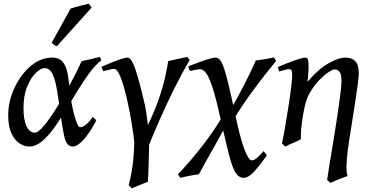

<svg xmlns="http://www.w3.org/2000/svg" viewBox="-20 -766 1998 1030"><path d="M523.4 -442.4Q491.2 -417.5 459.2 -374Q427.2 -330.6 395.5 -278.3Q363.8 -226.1 332 -173.6Q300.3 -121.1 268.3 -77.1Q236.3 -33.2 203.6 -6.6Q170.9 20 137.2 20Q110.8 20 84.7 3.2Q58.6 -13.7 41.3 -50.8Q23.9 -87.9 23.9 -148.9Q23.9 -201.7 42.2 -255.9Q60.5 -310.1 93 -355.7Q125.5 -401.4 168.2 -429.2Q210.9 -457 259.8 -457Q299.3 -457 318.1 -432.1Q336.9 -407.2 344 -363.8Q351.1 -320.3 356.9 -264.2Q359.4 -238.3 365.2 -207.3Q371.1 -176.3 378.7 -147.9Q386.2 -119.6 394.3 -101.6Q402.3 -83.5 409.7 -83.5Q424.8 -83.5 444.6 -100.3Q464.4 -117.2 476.6 -138.7Q482.9 -134.8 487.8 -129.4Q492.7 -124 496.6 -120.1Q486.8 -100.6 472.2 -76.4Q457.5 -52.2 439.9 -30.3Q422.4 -8.3 404.5 5.9Q386.7 20 370.6 20Q336.4 20 325 -33Q313.5 -85.9 299.3 -191.9Q292.5 -243.7 284.2 -291.5Q275.9 -339.4 261 -370.1Q246.1 -400.9 218.8 -400.9Q199.7 -400.9 173.1 -376Q146.5 -351.1 126.2 -303Q106 -254.9 106 -185.1Q106 -124 122.3 -89.1Q138.7 -54.2 167 -54.2Q180.7 -54.2 201.9 -76.2Q223.1 -98.1 248.3 -134Q273.4 -169.9 299.3 -213.1Q325.2 -256.3 348.6 -299.8Q372.1 -343.3 390.1 -379.6Q408.2 -416 417.5 -438Q438.5 -442.4 465.6 -448.5Q492.7 -454.6 515.6 -460.9Q518.6 -456.1 520.3 -450.9Q522 -445.8 523.4 -442.4ZM471.7 -725.6 285.2 -518.1Q272 -522 257.3 -536.6L358.9 -720.2Q369.1 -724.1 387.7 -729Q406.2 -733.9 425.3 -738.5Q444.3 -743.2 456.5 -746.1Z M997.6 -444.8Q954.6 -370.6 913.3 -287.6Q872.1 -204.6 834.7 -119.4Q797.4 -34.2 765.6 45.9Q765.6 45.9 759.3 33.7Q752.9 21.5 745.8 5.6Q738.8 -10.3 735.8 -21Q775.4 -95.2 803.7 -162.1Q832 -229 851.3 -295.9Q870.6 -362.8 882.3 -438Q894 -440.9 913.6 -445.3Q933.1 -449.7 952.6 -453.9Q972.2 -458 983.4 -460.9ZM780.3 -7.8Q780.3 2.4 779.5 33Q778.8 63.5 777.8 100.3Q776.9 137.2 775.6 168Q774.4 198.7 773.4 209Q755.4 216.8 729 226.8Q702.6 236.8 687 244.1Q684.1 241.2 680.2 237.3Q676.3 233.4 670.4 228.5Q689.9 148.4 695.1 89.8Q700.2 31.2 700.2 0Q700.2 -10.7 695.8 -43.7Q691.4 -76.7 683.6 -121.6Q675.8 -166.5 665.5 -214.4Q655.3 -262.2 643.3 -303.5Q631.3 -344.7 618.4 -370.6Q605.5 -396.5 592.8 -396.5Q586.4 -396.5 572 -393.3Q557.6 -390.1 545.4 -387Q533.2 -383.8 533.2 -383.8L524.4 -407.7Q567.4 -426.8 607.9 -441.9Q648.4 -457 664.6 -457Q679.7 -457 694.3 -424.3Q709 -391.6 724.4 -335.2Q739.7 -278.8 756.3 -207Q760.7 -189 764.9 -160.9Q769 -132.8 772.5 -102.8Q775.9 -72.8 778.1 -47.1Q780.3 -21.5 780.3 -7.8Z M1461.4 -439.5Q1397.9 -362.3 1340.6 -284.9Q1283.2 -207.5 1231.4 -122.1L1213.9 -173.3Q1253.9 -240.2 1289.3 -309.6Q1324.7 -378.9 1352.5 -441.9Q1370.6 -443.8 1401.1 -448.5Q1431.6 -453.1 1449.2 -458ZM1411.6 67.4Q1365.2 132.3 1338.1 160.2Q1311 188 1286.6 188Q1259.8 188 1241.9 157.5Q1224.1 127 1207.3 59.8Q1190.4 -7.3 1166 -116.2Q1143.6 -219.7 1125 -280.8Q1106.4 -341.8 1089.4 -368.2Q1072.3 -394.5 1053.7 -394.5Q1046.9 -394.5 1033.7 -392.1Q1020.5 -389.6 1009.5 -387.5Q998.5 -385.3 998.5 -385.3L989.3 -409.7Q1017.1 -420.9 1047.1 -431.9Q1077.1 -442.9 1101.1 -450Q1125 -457 1134.8 -457Q1147.5 -457 1157.7 -447Q1168 -437 1179 -407.7Q1189.9 -378.4 1203.9 -321.3Q1217.8 -264.2 1237.8 -169.9Q1267.6 -27.3 1290.5 33.4Q1313.5 94.2 1330.6 94.2Q1342.8 94.2 1358.2 81.3Q1373.5 68.4 1394.5 44.4ZM1196.3 -102.1Q1185.1 -80.1 1167 -47.1Q1148.9 -14.2 1127.7 23.7Q1106.4 61.5 1085.2 99.1Q1064 136.7 1046.9 168.9Q1034.7 170.4 1015.9 173.6Q997.1 176.8 978.3 180.7Q959.5 184.6 947.3 188L934.6 169.4Q1004.9 95.2 1066.9 14.9Q1128.9 -65.4 1175.8 -145Z M1904.8 -372.1Q1904.8 -357.4 1899.9 -319.3Q1895 -281.2 1887.2 -230Q1879.4 -178.7 1870.6 -123.5Q1861.8 -68.4 1854 -19Q1843.8 48.3 1840.6 88.4Q1837.4 128.4 1839.1 148.7Q1840.8 168.9 1844.7 178.2Q1835 181.2 1816.7 188.2Q1798.3 195.3 1780 203.1Q1761.7 210.9 1752.4 215.3L1734.9 199.2Q1737.3 180.7 1743.9 140.1Q1750.5 99.6 1759.3 46.4Q1768.1 -6.8 1777.3 -64.5Q1786.6 -122.1 1794.4 -175.8Q1802.2 -229.5 1807.1 -270.8Q1812 -312 1812 -332Q1812 -364.3 1802.7 -378.9Q1793.5 -393.6 1772.9 -393.6Q1764.6 -393.6 1742.7 -379.2Q1720.7 -364.7 1693.8 -337.4Q1667 -310.1 1643.6 -271Q1630.4 -249.5 1620.8 -217.5Q1611.3 -185.5 1605.5 -147Q1598.6 -103.5 1595.9 -75.4Q1593.3 -47.4 1594.2 -18.6Q1585.4 -13.7 1568.6 -6.3Q1551.8 1 1534.9 8.3Q1518.1 15.6 1510.3 20L1492.7 3.4Q1502.9 -44.9 1512.5 -101.3Q1522 -157.7 1530 -210.9Q1538.1 -264.2 1542.7 -304.7Q1547.4 -345.2 1547.4 -362.3Q1547.4 -384.8 1542.7 -389.9Q1538.1 -395 1529.3 -395Q1523.4 -395 1511 -391.8Q1498.5 -388.7 1488 -385.5Q1477.5 -382.3 1477.5 -382.3L1470.2 -406.2Q1498 -418.5 1528.6 -430.2Q1559.1 -441.9 1583.3 -449.5Q1607.4 -457 1615.2 -457Q1628.9 -457 1632.1 -446.8Q1635.3 -436.5 1635.3 -401.9Q1635.3 -395 1634.3 -380.1Q1633.3 -365.2 1632.1 -350.1Q1630.9 -335 1629.9 -327.1Q1685.5 -393.6 1740.5 -425.3Q1795.4 -457 1833.5 -457Q1866.2 -457 1885.5 -438.2Q1904.8 -419.4 1904.8 -372.1Z"/></svg>

Font: Gentium Book Plus
Style: Italic
Weight: 400
Italic angle: -8°
Designer: Victor Gaultney, Annie Olsen, Iska Routamaa, Becca Hirsbrunner
Foundry: SIL International
Version: Version 6.101